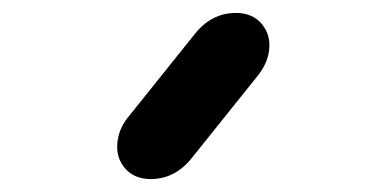

<svg xmlns="http://www.w3.org/2000/svg" viewBox="-20 -135 600 297"><path d="M345 -115Q372 -115 386.5 -96Q401 -77 395 -50Q391 -33 378 -17L277 109Q251 142 213 142Q186 142 171.5 123Q157 104 163 77Q167 59 180 44L281 -82Q307 -115 345 -115Z"/></svg>

Font: Brass Mono
Style: Bold Italic
Weight: 700
Italic angle: -13°
Monospace: yes
Version: Version 1.000; ttfautohint (v1.8.3) -l 8 -r 50 -G 200 -x 14 